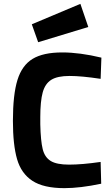

<svg xmlns="http://www.w3.org/2000/svg" viewBox="-20 -964 583 996"><path d="M47 -337Q47 -473 70.5 -549Q94 -625 149 -658.5Q204 -692 303 -692Q394 -692 506 -665L502 -555Q403 -570 341 -570Q278 -570 246 -550Q214 -530 201.5 -484.5Q189 -439 189 -356V-319Q191 -233 201.5 -190.5Q212 -148 243 -129Q274 -110 338 -110Q406 -110 502 -124L505 -11Q396 12 314 12Q206 12 148 -26Q90 -64 68.5 -138.5Q47 -213 47 -337ZM145 -838 397 -944 438 -824 178 -745Z"/></svg>

Font: Cairo
Style: Bold
Weight: 700
Designer: Mohamed Gaber
Foundry: Kief Type Foundry
Version: Version 2.100